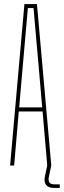

<svg xmlns="http://www.w3.org/2000/svg" viewBox="-20 -820 316 951"><path d="M30 0 101 -800H163L234 0H214L191 -268H73L50 0ZM75 -288H189L174 -462L146 -780H118L90 -461ZM276 111H249Q220.5 111 208.8 96.5Q197 82 202 56L214 -1H234L222 56Q218.5 74.5 224.8 83.8Q231 93 249 93H276Z"/></svg>

Font: Big Shoulders Display SC Thin
Style: Regular
Weight: 100
Designer: Patric King
Foundry: XO Type Co
Version: Version 2.002